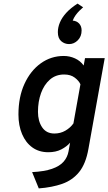

<svg xmlns="http://www.w3.org/2000/svg" viewBox="-20 -834 602 1067"><path d="M195.5 213 158.5 122.5Q226.5 119 269 104.2Q311.5 89.5 333.2 64.8Q355 40 361 6.5L369.5 -41Q351 -19.5 320.8 -3.8Q290.5 12 248.5 12Q197 12 160 -14.5Q123 -41 102.8 -88.5Q82.5 -136 82.5 -198Q82.5 -295 116 -368Q149.5 -441 206.5 -482Q263.5 -523 334.5 -523Q367 -523 396.8 -509.5Q426.5 -496 445 -470L452.5 -511H562L471.5 -7Q457 76 420 121.8Q383 167.5 326.2 187.5Q269.5 207.5 195.5 213ZM282 -92Q316 -92 343.2 -107.8Q370.5 -123.5 388 -148L427 -365.5Q418.5 -385 395.5 -402.5Q372.5 -420 336.5 -420Q290 -420 257.5 -391.8Q225 -363.5 208 -316.5Q191 -269.5 191 -212.5Q191 -161 214.2 -126.5Q237.5 -92 282 -92ZM364 -589Q339 -589 320.2 -605.2Q301.5 -621.5 301.5 -655.5Q301.5 -682 312.8 -709Q324 -736 348 -762.5Q372 -789 411 -814L442 -793.5Q432 -785 421 -774Q410 -763 400.2 -749.5Q390.5 -736 384 -719.5Q406 -718 419.8 -703.2Q433.5 -688.5 433.5 -665Q433.5 -631.5 412.5 -610.2Q391.5 -589 364 -589Z"/></svg>

Font: Overpass SemiBold
Style: Italic
Weight: 600
Italic angle: -10°
Designer: Delve Withrington, Dave Bailey, Thomas Jockin
Foundry: Delve Fonts LLC
Version: Version 4.000